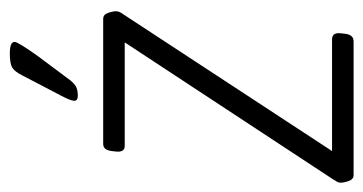

<svg xmlns="http://www.w3.org/2000/svg" viewBox="-200 -560 758 401"><g transform="rotate(-90 179.5 -359.0)"><path d="M15 0Q6 0 2.5 -10Q-1 -20 -1 -27Q-1 -32 1.5 -35.5Q4 -39 6 -43L292 -478H76Q62 -478 64 -496L65 -505Q67 -523 80 -523H341Q350 -523 353.5 -513Q357 -503 357 -496Q357 -492 355 -488Q353 -484 350 -480L65 -45H298Q313 -45 311 -27L310 -18Q308 0 294 0ZM181 -576Q170 -576 170 -583Q170 -589 176 -601.5Q182 -614 186 -621L223 -692Q231 -708 239.5 -713Q248 -718 269 -718Q293 -718 293 -708Q293 -701 263 -659L213 -592Q205 -582 198 -579Q191 -576 181 -576Z"/></g></svg>

Font: Asap Condensed Condensed ExtraLight
Style: Italic
Weight: 200
Width: 3
Italic angle: -6°
Designer: Pablo Cosgaya
Foundry: Omnibus-Type
Version: Version 3.001; ttfautohint (v1.8.4.7-5d5b)